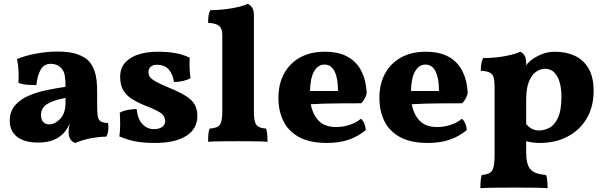

<svg xmlns="http://www.w3.org/2000/svg" viewBox="-20 -737 3150 1002"><path d="M373 9Q354 2 346 -12Q338 -26 338 -49Q338 -68 344 -92Q326 -52 298 -29Q254 7 178 7Q109 7 70 -22.5Q31 -52 31 -107Q31 -155 58 -186.5Q85 -218 128.5 -237Q172 -256 223 -266.5Q274 -277 322 -284Q322 -320 318 -343Q314 -366 300 -381Q288 -394 274 -399Q260 -404 246 -404Q208 -404 191 -371Q174 -338 170 -293Q141 -293 118 -295Q95 -297 76 -305Q78 -332 77 -363Q76 -394 69 -429Q112 -447 170 -457.5Q228 -468 281 -468Q347 -468 385 -453.5Q423 -439 442 -420Q462 -400 474.5 -363.5Q487 -327 487 -256V-179Q487 -144 491 -126.5Q495 -109 507.5 -102.5Q520 -96 544 -95Q547 -76 545 -58Q543 -40 535 -24Q494 -23 452 -15Q410 -7 373 9ZM237 -88Q266 -88 294 -116.5Q322 -145 322 -203V-226Q258 -214 226 -194Q194 -174 194 -137Q194 -111 206.5 -99.5Q219 -88 237 -88Z M970 -436Q967 -381 974 -329Q959 -320 935.5 -314.5Q912 -309 888 -309Q883 -346 862 -372.5Q841 -399 798 -399Q778 -399 766.5 -388.5Q755 -378 755 -361Q755 -348 761.5 -337Q768 -326 790 -313Q812 -300 860 -280Q917 -257 950 -236Q983 -215 996.5 -190.5Q1010 -166 1010 -133Q1010 -64 951.5 -27.5Q893 9 790 9Q726 9 684.5 0.5Q643 -8 603 -25Q607 -54 607 -89.5Q607 -125 605 -149Q620 -158 645.5 -163Q671 -168 693 -168Q699 -115 723.5 -89Q748 -63 784 -63Q809 -63 825.5 -74Q842 -85 842 -106Q842 -128 824 -143.5Q806 -159 750 -181Q706 -198 674 -217Q642 -236 624.5 -264Q607 -292 607 -336Q607 -381 633 -410Q659 -439 703 -453Q747 -467 802 -467Q858 -467 897 -459.5Q936 -452 970 -436Z M1066 3Q1066 -18 1067.5 -35.5Q1069 -53 1074 -66Q1114 -68 1127 -85.5Q1140 -103 1140 -153V-556Q1140 -586 1125 -600.5Q1110 -615 1066 -618Q1066 -635 1068 -652.5Q1070 -670 1078 -684Q1118 -684 1157.5 -689Q1197 -694 1227.5 -701.5Q1258 -709 1273 -717Q1287 -711 1296 -697Q1305 -683 1305 -659V-153Q1305 -103 1318 -85.5Q1331 -68 1369 -66Q1373 -53 1374.5 -35Q1376 -17 1376 3Q1355 1 1311 0.5Q1267 0 1221 0Q1175 0 1130.5 0.5Q1086 1 1066 3Z M1686 9Q1596 9 1540 -22Q1484 -53 1458.5 -106Q1433 -159 1433 -225Q1433 -299 1462.5 -353Q1492 -407 1546 -437Q1600 -467 1675 -467Q1749 -467 1796.5 -439.5Q1844 -412 1867.5 -363.5Q1891 -315 1894 -251Q1886 -219 1865 -198Q1815 -198 1743 -197.5Q1671 -197 1602 -193Q1612 -139 1643.5 -106.5Q1675 -74 1735 -74Q1770 -74 1805 -85.5Q1840 -97 1863 -117Q1873 -111 1880.5 -93.5Q1888 -76 1889 -58Q1849 -25 1800 -8Q1751 9 1686 9ZM1674 -400Q1640 -400 1619.5 -365Q1599 -330 1598 -262H1744Q1744 -329 1726 -364.5Q1708 -400 1674 -400Z M2213 9Q2123 9 2067 -22Q2011 -53 1985.5 -106Q1960 -159 1960 -225Q1960 -299 1989.5 -353Q2019 -407 2073 -437Q2127 -467 2202 -467Q2276 -467 2323.5 -439.5Q2371 -412 2394.5 -363.5Q2418 -315 2421 -251Q2413 -219 2392 -198Q2342 -198 2270 -197.5Q2198 -197 2129 -193Q2139 -139 2170.5 -106.5Q2202 -74 2262 -74Q2297 -74 2332 -85.5Q2367 -97 2390 -117Q2400 -111 2407.5 -93.5Q2415 -76 2416 -58Q2376 -25 2327 -8Q2278 9 2213 9ZM2201 -400Q2167 -400 2146.5 -365Q2126 -330 2125 -262H2271Q2271 -329 2253 -364.5Q2235 -400 2201 -400Z M2487 245Q2487 199 2494 176Q2521 174 2535.5 165.5Q2550 157 2555.5 135Q2561 113 2561 70V-284Q2561 -314 2556.5 -331.5Q2552 -349 2537 -357.5Q2522 -366 2489 -368Q2489 -385 2491.5 -402.5Q2494 -420 2501 -434Q2564 -434 2617.5 -444.5Q2671 -455 2695 -467Q2709 -461 2717.5 -447Q2726 -433 2726 -408Q2726 -402 2724 -395Q2735 -409 2747 -419Q2765 -435 2799.5 -451Q2834 -467 2877 -467Q2935 -467 2980.5 -445.5Q3026 -424 3052 -379Q3078 -334 3078 -262Q3078 -181 3042.5 -120Q3007 -59 2943.5 -25Q2880 9 2795 9Q2760 9 2726 0V58Q2726 122 2748.5 147Q2771 172 2830 176Q2835 190 2836.5 209Q2838 228 2838 245Q2810 243 2763 242.5Q2716 242 2671 242Q2622 242 2570 242.5Q2518 243 2487 245ZM2726 -217V-90Q2740 -73 2756.5 -64.5Q2773 -56 2795 -56Q2819 -56 2846 -69.5Q2873 -83 2891.5 -121.5Q2910 -160 2910 -235Q2910 -272 2901.5 -304.5Q2893 -337 2874 -357.5Q2855 -378 2824 -378Q2800 -378 2777.5 -362.5Q2755 -347 2740.5 -311.5Q2726 -276 2726 -217Z"/></svg>

Font: Vollkorn ExtraBold
Style: Regular
Weight: 800
Designer: Friedrich Althausen
Foundry: Friedrich Althausen
Version: Version 5.000; ttfautohint (v1.8.3)